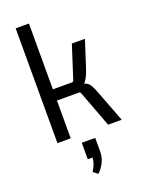

<svg xmlns="http://www.w3.org/2000/svg" viewBox="-168 -750 783 1061"><g transform="rotate(-20 223.5 -219.0)"><path d="M143 0H65V-675H143V-288H256Q263 -288 266 -297L328 -490H405L355 -335Q335 -273 315 -259Q337 -253 349 -235Q361 -217 376 -175L443 0H363L283 -213Q279 -222 273 -222H143ZM192 141V44H271V126Q271 186 220 237L193 216Q218 179 220 141Z"/></g></svg>

Font: Gemunu Libre
Style: Regular
Weight: 400
Designer: Puspanada Ekanayake, Sola Matas, Pathum Egodawatta, Kosala Senevirathne
Foundry: mooniak
Version: Version 1.100